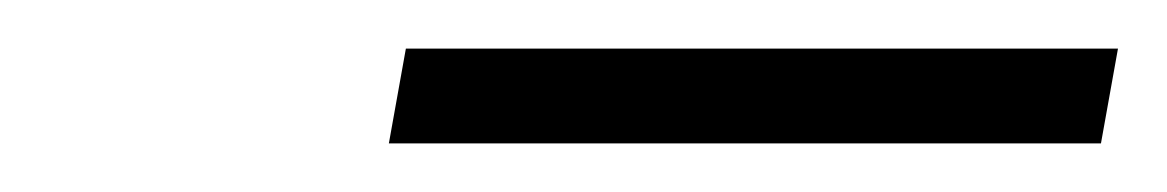

<svg xmlns="http://www.w3.org/2000/svg" viewBox="-20 -698 480 79"><path d="M147 -678H440L433 -639H140Z"/></svg>

Font: Be Vietnam Light
Style: Italic
Weight: 300
Italic angle: -9.222°
Designer: Gabriel Lam
Foundry: TypeRant
Version: Version 3.000